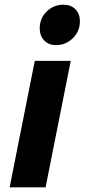

<svg xmlns="http://www.w3.org/2000/svg" viewBox="-20 -797 360 817"><path d="M281 -538 174 0H21L128 -538ZM320 -707Q320 -664 290 -634.5Q260 -605 218 -605Q187 -605 168 -625Q149 -645 149 -676Q149 -719 178.5 -748Q208 -777 250 -777Q282 -777 301 -757.5Q320 -738 320 -707Z"/></svg>

Font: Gontserrat SemiBold
Style: Italic
Weight: 600
Italic angle: -11.3°
Designer: Julieta Ulanovsky
Foundry: Julieta Ulanovsky
Version: Version 6.001